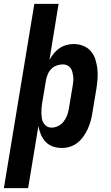

<svg xmlns="http://www.w3.org/2000/svg" viewBox="-54 -755 574 990"><path d="M-34 215 123 -735H248L201 -446Q211 -464 223.5 -479.5Q236 -495 252 -506Q268 -517 287 -522.5Q306 -528 325 -528Q351 -528 374.5 -519Q398 -510 414 -491.5Q430 -473 437.5 -449.5Q445 -426 448 -400.5Q451 -375 449 -349Q447 -323 443 -297L423 -177Q420 -156 414.5 -135Q409 -114 400 -93.5Q391 -73 378 -54Q365 -35 347.5 -20.5Q330 -6 308.5 1Q287 8 266 8Q241 8 219 0.5Q197 -7 181.5 -23.5Q166 -40 157 -61Q148 -82 144 -105L91 215ZM212 -97Q229 -97 245.5 -105Q262 -113 273.5 -127.5Q285 -142 291.5 -159Q298 -176 301 -194L321 -314Q323 -326 324 -338Q325 -350 323.5 -361.5Q322 -373 319 -384.5Q316 -396 309.5 -404.5Q303 -413 293 -418Q283 -423 270 -423Q255 -423 239 -417.5Q223 -412 211 -400Q199 -388 192.5 -372.5Q186 -357 183 -341L163 -221Q161 -208 160 -195Q159 -182 159.5 -169Q160 -156 162 -143.5Q164 -131 170.5 -120.5Q177 -110 187.5 -103.5Q198 -97 212 -97Z"/></svg>

Font: Iosevka Term Curly Extrabold
Style: Italic
Weight: 800
Italic angle: -9°
Designer: Belleve Invis
Foundry: Belleve Invis
Version: Version 32.3.0